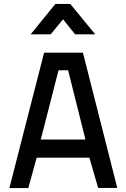

<svg xmlns="http://www.w3.org/2000/svg" viewBox="-20 -964 644 984"><path d="M28 0H125L168 -156H438L483 -1H581L405 -694H206ZM280 -604H329L418 -249H189ZM137 -788H240L303 -865L365 -788H468L340 -944H264Z"/></svg>

Font: TitilliumText22L
Style: 600 wt
Weight: 600
Designer: Campivisivi
Foundry: Campivisivi
Version: 1.000